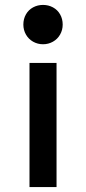

<svg xmlns="http://www.w3.org/2000/svg" viewBox="-20 -561 350 781"><path d="M100 -305H210V200H100ZM75 -461Q75 -484 85.5 -502.5Q96 -521 114.5 -531Q133 -541 155 -541Q177 -541 195.5 -531Q214 -521 224.5 -502.5Q235 -484 235 -461Q235 -439 224.5 -420.5Q214 -402 195.5 -391.5Q177 -381 155 -381Q133 -381 114.5 -391.5Q96 -402 85.5 -420.5Q75 -439 75 -461Z"/></svg>

Font: .
Style: 
Weight: 500
Designer: A.Korolkova, Vitaly Kuzmin
Foundry: ParaType Ltd
Version: Version 1.000; Glyphs 3.2, build 3192.0